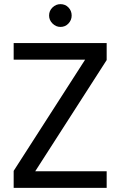

<svg xmlns="http://www.w3.org/2000/svg" viewBox="-20 -908 585 927"><path d="M46 -1V-83L391 -620H46V-700H495V-618L150 -81H495V-1ZM272 -778Q250 -778 233.5 -794.5Q217 -811 217 -833Q217 -856 233.5 -872Q250 -888 272 -888Q295 -888 310.5 -872Q326 -856 326 -833Q326 -811 310.5 -794.5Q295 -778 272 -778Z"/></svg>

Font: Inclusive Sans
Style: Regular
Weight: 400
Designer: Olivia King
Foundry: Olivia King
Version: Version 2.004